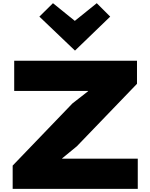

<svg xmlns="http://www.w3.org/2000/svg" viewBox="-20 -1194 951 1214"><path d="M851.1 -190.9V0H60.1V-147L438 -540L537.1 -617.2V-619.1H69.8V-810.1H846.2V-664.1L465.8 -269L373 -192.9V-190.9ZM591.8 -1173.8 676.8 -1088.9 455.1 -875H453.1L229 -1088.9L314.9 -1173.8L453.1 -1062Z"/></svg>

Font: Sinkin Sans 900 X Black
Style: Regular
Weight: 950
Designer: Keith Bates
Foundry: K-Type
Version: Sinkin Sans (version 1.0)  by Keith Bates   •   © 2014   www